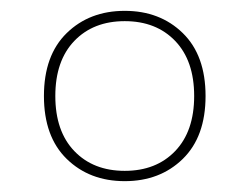

<svg xmlns="http://www.w3.org/2000/svg" viewBox="-20 -730 459 354"><path d="M210 -396Q145 -396 103 -437Q61 -478 61 -553Q61 -628 103 -669Q145 -710 210 -710Q275 -710 317 -669Q359 -628 359 -553Q359 -478 317 -437Q275 -396 210 -396ZM210 -415Q268 -415 303 -451.5Q338 -488 338 -553Q338 -618 303 -654.5Q268 -691 210 -691Q152 -691 117 -654.5Q82 -618 82 -553Q82 -488 117 -451.5Q152 -415 210 -415Z"/></svg>

Font: IBM Plex Sans Condensed Thin
Style: Regular
Weight: 100
Width: 3
Designer: Mike Abbink, Paul van der Laan, Pieter van Rosmalen
Foundry: Bold Monday
Version: Version 1.3